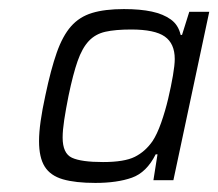

<svg xmlns="http://www.w3.org/2000/svg" viewBox="-20 -714 481 423"><path d="M190 -311Q146 -311 118.5 -319Q91 -327 78.5 -347Q66 -367 66 -403Q66 -422 69.5 -447Q73 -472 80 -504Q92 -561 105 -598Q118 -635 136.5 -656Q155 -677 183 -685.5Q211 -694 253 -694Q289 -694 314.5 -688.5Q340 -683 356.5 -671Q373 -659 378 -637H381L397 -688H441L362 -317H318L327 -374H323Q303 -334 270.5 -322.5Q238 -311 190 -311ZM207 -357Q254 -357 277 -368.5Q300 -380 316 -403Q326 -418 335 -443.5Q344 -469 350.5 -496.5Q357 -524 361 -547.5Q365 -571 365 -584Q365 -618 343 -633.5Q321 -649 269 -649Q234 -649 212 -644Q190 -639 175.5 -623.5Q161 -608 151 -579.5Q141 -551 131 -503Q125 -473 121.5 -450Q118 -427 118 -411Q118 -376 138.5 -366.5Q159 -357 207 -357Z"/></svg>

Font: Saira Thin Light
Style: Italic
Weight: 300
Italic angle: -12°
Version: Version 1.101